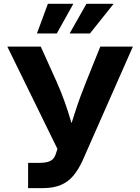

<svg xmlns="http://www.w3.org/2000/svg" viewBox="-20 -967 721 987"><path d="M124.5 0V-129.9H184.1Q221.2 -129.9 240 -140.4Q258.8 -150.9 266.1 -173.8L275.4 -201.2L17.6 -727.5H189.5L271 -546.9Q295.4 -492.2 313 -442.1Q330.6 -392.1 344 -346.2Q357.4 -300.3 369.6 -259.3H323.7Q342.8 -317.9 366 -390.6Q389.2 -463.4 422.9 -546.9L495.6 -727.5H663.1L404.3 -141.1Q383.3 -95.2 356.9 -63.7Q330.6 -32.2 292.7 -16.1Q254.9 0 200.7 0ZM272 -794.9H169.9L226.1 -947.3H356.9ZM442.4 -794.9H337.9L424.3 -947.3H564Z"/></svg>

Font: Inter 20pt
Style: Bold
Weight: 700
Version: Version 4.001;git-66647c0bb